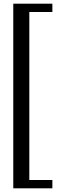

<svg xmlns="http://www.w3.org/2000/svg" viewBox="-20 -820 334 1040"><path d="M51.9 200V-800H263.7V-755H138.8V155H263.7V200Z"/></svg>

Font: Big Shoulders Text SC Thin
Style: Regular
Weight: 100
Designer: Patric King
Foundry: XO Type Co
Version: Version 2.002